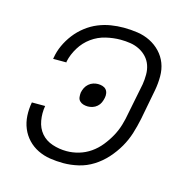

<svg xmlns="http://www.w3.org/2000/svg" viewBox="-87 -628 724 726"><g transform="rotate(15 275.0 -265.0)"><path d="M222 12Q195 12 169.5 8Q144 4 121.5 -7Q99 -18 82 -36Q65 -54 55.5 -77Q46 -100 44.5 -126Q43 -152 48 -179H100Q95 -150 100 -121.5Q105 -93 122 -73Q139 -53 166 -44Q193 -35 222 -35Q246 -35 270 -42Q294 -49 315 -63.5Q336 -78 352.5 -98.5Q369 -119 381 -141Q393 -163 400 -186.5Q407 -210 411 -234L435 -354Q438 -373 438 -392.5Q438 -412 432 -429Q426 -446 414 -459Q402 -472 385.5 -480.5Q369 -489 350 -492Q331 -495 311 -495Q283 -495 253.5 -488Q224 -481 199 -463Q174 -445 157.5 -418Q141 -391 135 -363V-359H83L84 -364Q88 -389 99 -413Q110 -437 126.5 -458.5Q143 -480 165 -497Q187 -514 211.5 -524Q236 -534 261 -538Q286 -542 311 -542Q339 -542 365.5 -538Q392 -534 415 -522.5Q438 -511 455.5 -492.5Q473 -474 482 -450.5Q491 -427 491 -399.5Q491 -372 486 -345L463 -225Q457 -196 448 -167Q439 -138 423.5 -111Q408 -84 386.5 -60Q365 -36 338 -19Q311 -2 281 5Q251 12 222 12ZM256 -219Q247 -219 238.5 -221.5Q230 -224 224 -230Q218 -236 217 -245Q216 -254 217 -263Q219 -273 223.5 -282Q228 -291 236 -298Q244 -305 253.5 -308Q263 -311 272 -311Q281 -311 289.5 -308.5Q298 -306 303.5 -300Q309 -294 310.5 -285Q312 -276 310 -267Q308 -257 304 -248Q300 -239 292 -232Q284 -225 274.5 -222Q265 -219 256 -219Z"/></g></svg>

Font: Lode Dark Term
Style: Italic
Weight: 400
Italic angle: -11°
Monospace: yes
Designer: Belleve Invis
Foundry: Belleve Invis
Version: Version 29.2.0